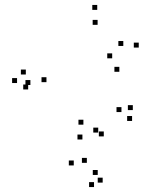

<svg xmlns="http://www.w3.org/2000/svg" viewBox="-20 -542 660 777"><path d="M514.5 -52.5V-72.5H494.5V-52.5ZM517.5 -96.5V-116.5H497.5V-96.5ZM471.5 -88.5V-108.5H451.5V-88.5ZM317.5 -37.5V-57.5H297.5V-37.5ZM168 -209.5V-229.5H148V-209.5ZM375 -441.5V-461.5H355V-441.5ZM479 -356V-376H459V-356ZM434 -306V-326H414V-306ZM84.5 -240.5V-260.5H64.5V-240.5ZM49 -206V-226H29V-206ZM94 -180V-200H74V-180ZM463 -251.5V-271.5H443V-251.5ZM541.5 -349.5V-369.5H521.5V-349.5ZM373.5 -502V-522H353.5V-502ZM103 -198V-218H83V-198ZM313.5 22.5V2.5H293.5V22.5ZM395.5 197V177H375.5V197ZM375.5 166V146H355.5V166ZM331.5 117V97H311.5V117ZM400 10V-10H380V10ZM377.5 -5.5V-25.5H357.5V-5.5ZM278.5 127.5V107.5H258.5V127.5ZM360.5 215V195H340.5V215Z"/></svg>

Font: Monaspace Radon Dots Var
Style: Regular
Weight: 400
Designer: Riley Cran and the Lettermatic Team
Version: Version 1.100 (Monaspace Radon Dots)